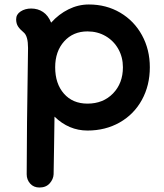

<svg xmlns="http://www.w3.org/2000/svg" viewBox="-20 -553 729 856"><path d="M648 -253Q648 -172 612.5 -107.5Q577 -43 513.5 -7Q450 29 370 29Q287 29 223 -33L221 105Q219 224 219 224Q218 246 201.5 264.5Q185 283 156 283Q130 283 114.5 265.5Q99 248 99 224Q99 43 105 -339Q105 -392 86 -408Q69 -422 60.5 -435Q52 -448 52 -467Q52 -489 72 -502Q92 -515 119 -515Q149 -515 172 -499.5Q195 -484 208 -452Q242 -490 285.5 -511.5Q329 -533 376 -533Q454 -533 516 -496.5Q578 -460 613 -396Q648 -332 648 -253ZM528 -253Q528 -298 507.5 -334.5Q487 -371 451 -392Q415 -413 370 -413Q306 -413 266 -368.5Q226 -324 226 -253Q226 -180 265 -135.5Q304 -91 370 -91Q440 -91 484 -136.5Q528 -182 528 -253Z"/></svg>

Font: Tsukimi Rounded
Style: Bold
Weight: 700
Designer: Takashi Funayama
Foundry: Takashi Funayama
Version: Version 1.032; ttfautohint (v1.8.3)